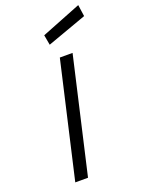

<svg xmlns="http://www.w3.org/2000/svg" viewBox="-173 -1015 800 1090"><g transform="rotate(-20 227.5 -470.0)"><path d="M245 -696H322L162 0H85ZM445 -940 455 -870 216 -784 205 -845Z"/></g></svg>

Font: Panefresco 400wt
Style: Italic
Weight: 400
Foundry: Campivisivi & Chank Co
Version: Version 1.001